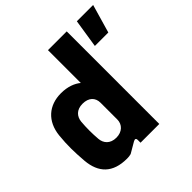

<svg xmlns="http://www.w3.org/2000/svg" viewBox="-192 -920 1100 1100"><g transform="rotate(-45 357.5 -370.0)"><path d="M230 10C241 10 253 9 263 6L328 -32C342 -40 349 -35 349 -23V0H501V-750H349V-484C323 -506 282 -523 227 -523C129 -523 60 -464 49 -359C45 -320 44 -290 44 -257C44 -226 46 -195 49 -154C58 -50 114 10 230 10ZM272 -118C221 -118 197 -150 194 -186C190 -235 190 -278 194 -326C198 -363 222 -393 272 -393C322 -393 349 -365 349 -324V-188C349 -148 319 -118 272 -118ZM556 -577H665L715 -750H583Z"/></g></svg>

Font: Finlandica
Style: Bold
Weight: 700
Designer: Niklas Ekholm, Juho Hiilivirta, Jaakko Suomalainen
Foundry: Helsinki Type Studio
Version: Version 2.000;Glyphs 3.2 (3202)